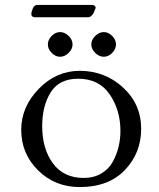

<svg xmlns="http://www.w3.org/2000/svg" viewBox="-20 -743 645 778"><path d="M131 -723H354Q360 -723 364.5 -718.5Q369 -714 367 -709Q362 -697 359.5 -691Q357 -685 350.5 -679Q344 -673 336 -673H121Q115 -673 111 -676.5Q107 -680 107 -685Q107 -695 113 -709Q119 -723 131 -723ZM297 -424Q220 -424 185.5 -369Q151 -314 151 -232Q151 -140 194.5 -81Q238 -22 319 -22Q360 -22 390.5 -40Q421 -58 437 -87.5Q453 -117 460.5 -148.5Q468 -180 468 -212Q468 -297 424.5 -360.5Q381 -424 297 -424ZM66 -217Q66 -310 137 -383Q208 -456 303 -456Q405 -456 478.5 -388.5Q552 -321 552 -221Q552 -123 486 -54Q420 15 303 15Q203 15 134.5 -52.5Q66 -120 66 -217ZM366 -597.5Q382 -613 400.5 -613Q419 -613 434.5 -597.5Q450 -582 450 -563Q450 -544 434.5 -528.5Q419 -513 400.5 -513Q382 -513 366 -528.5Q350 -544 350 -563Q350 -582 366 -597.5ZM189.5 -597.5Q205 -613 223.5 -613Q242 -613 258 -597.5Q274 -582 274 -563Q274 -544 258 -528.5Q242 -513 223.5 -513Q205 -513 189.5 -528.5Q174 -544 174 -563Q174 -582 189.5 -597.5Z"/></svg>

Font: EB Garamond
Style: SC
Weight: 400
Version: Version 000.010